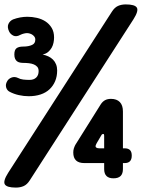

<svg xmlns="http://www.w3.org/2000/svg" viewBox="-21 -800 643 870"><path d="M51 50Q10 50 1 35.5Q-8 21 16 -17L486 -747Q498 -766 513.5 -773Q529 -780 549 -780Q590 -780 599 -765.5Q608 -751 584 -713L114 17Q102 36 86.5 43Q71 50 51 50ZM23 -384Q11 -390 7 -403.5Q3 -417 11 -431Q17 -443 31 -448.5Q45 -454 60 -447Q71 -441 84.5 -439.5Q98 -438 113 -438Q132 -438 143 -448.5Q154 -459 154 -478Q154 -490 148 -497Q142 -504 132.5 -508Q123 -512 110.5 -513.5Q98 -515 85 -515Q77 -515 69.5 -516.5Q62 -518 56.5 -522Q51 -526 47.5 -533.5Q44 -541 44 -553Q44 -574 54 -581.5Q64 -589 84 -589Q97 -589 107 -591Q117 -593 124.5 -596.5Q132 -600 135.5 -606Q139 -612 139 -621Q139 -628 135.5 -633Q132 -638 126.5 -642Q121 -646 114 -648Q107 -650 101 -650Q96 -650 87.5 -648Q79 -646 71 -642Q53 -632 39.5 -638.5Q26 -645 20 -658Q11 -677 17 -691Q23 -705 38 -712Q54 -718 70.5 -721Q87 -724 103 -724Q125 -724 146.5 -719Q168 -714 185 -703Q202 -692 213 -674Q224 -656 224 -630Q224 -619 221.5 -606.5Q219 -594 213 -583.5Q207 -573 197 -564.5Q187 -556 172 -553Q186 -550 198 -544.5Q210 -539 219 -530Q228 -521 233 -508.5Q238 -496 238 -481Q238 -454 229 -432.5Q220 -411 203.5 -395.5Q187 -380 163 -372Q139 -364 109 -364Q87 -364 64.5 -369Q42 -374 23 -384ZM451 -128V-182Q451 -189 450 -191Q449 -193 447 -193Q445 -193 442.5 -192Q440 -191 437 -185L417 -151Q415 -147 413.5 -143.5Q412 -140 412 -137Q412 -133 416.5 -130.5Q421 -128 429 -128ZM451 -34V-61H362Q336 -61 323.5 -73Q311 -85 311 -109Q311 -119 313.5 -127Q316 -135 320 -143L436 -328Q444 -340 455 -346Q466 -352 482 -352Q508 -352 522 -337.5Q536 -323 536 -295V-128H543Q560 -128 568 -120Q576 -112 576 -95Q576 -78 568 -69.5Q560 -61 543 -61H536V-34Q536 -13 525.5 -2.5Q515 8 493 8Q472 8 461.5 -2.5Q451 -13 451 -34Z"/></svg>

Font: Maple Mono NL ExtraBold
Style: Regular
Weight: 800
Monospace: yes
Designer: subframe7536
Version: Version 7.000